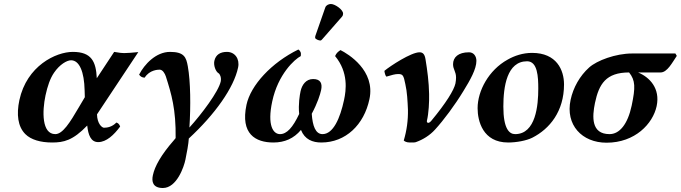

<svg xmlns="http://www.w3.org/2000/svg" viewBox="-20 -704 3411 962"><path d="M345 -444C260 -444 114 -374 77 -202C62 -131 69 -70 107 -32C135 -4 183 10 241 10C299 10 345 0 417 -75C422 -28 435 8 472 8C513 8 551 -28 582 -70C578 -82 571 -88 563 -90C542 -68 517 -64 501 -64C491 -64 467 -84 466 -131L673 -443C646 -440 615 -438 602 -438C591 -438 580 -439 552 -444L465 -312C461 -395 439 -444 345 -444ZM405 -217 376 -168C330 -89 294 -32 257 -32C189 -32 191 -146 208 -226C218 -272 231 -311 251 -340C279 -381 315 -402 336 -402C378 -402 402 -344 404 -251Z M1173 -366C1182 -409 1157 -444 1117 -444C1085 -444 1061 -431 1054 -399C1049 -376 1061 -345 1075 -337C1081 -334 1090 -317 1086 -296C1075 -245 990 -132 929 -65C936 -171 935 -295 921 -372C913 -417 903 -444 832 -444C761 -444 703 -381 677 -330C684 -320 693 -315 705 -315C729 -354 772 -355 780 -355C795 -355 806 -336 811 -321C839 -233 862 -156 860 -12L851 -1C787 72 755 130 746 174C739 205 745 238 796 238C866 238 902 131 909 96C915 69 925 14 926 -10C1058 -132 1152 -265 1173 -366Z M1831 -207C1862 -351 1724 -434 1686 -453C1675 -446 1665 -438 1659 -423C1727 -341 1714 -251 1704 -204C1684 -110 1649 -32 1596 -32C1561 -32 1546 -73 1542 -134C1571 -188 1584 -230 1589 -253C1596 -286 1586 -308 1549 -308C1513 -308 1493 -279 1486 -247C1482 -229 1474 -181 1479 -133C1447 -65 1417 -32 1383 -32C1349 -32 1318 -75 1344 -196C1373 -332 1456 -407 1487 -423C1490 -440 1485 -449 1475 -456C1340 -390 1236 -277 1215 -179C1184 -33 1260 10 1350 10C1406 10 1452 -10 1488 -53C1507 -5 1546 10 1590 10C1712 10 1804 -79 1831 -207ZM1638 -684C1627 -684 1614 -678 1610 -667L1560 -524C1559 -521 1559 -516 1559 -515C1559 -508 1577 -501 1585 -501C1589 -501 1593 -505 1596 -509L1694 -621C1698 -626 1699 -631 1699 -636C1699 -656 1658 -684 1638 -684Z M2011 -282C2020 -243 2022 -198 2024 -154C2025 -101 2018 -50 2003 0C2007 4 2016 10 2034 10C2052 10 2059 10 2064 8C2098 -4 2133 -25 2160 -55C2203 -102 2259 -177 2302 -248C2336 -303 2367 -358 2367 -399C2367 -423 2353 -442 2330 -442C2276 -442 2250 -417 2250 -382C2250 -356 2265 -346 2265 -315C2265 -307 2264 -297 2262 -286C2255 -253 2215 -188 2142 -100C2126 -80 2117 -90 2119 -99C2128 -136 2131 -194 2130 -233C2129 -293 2121 -352 2112 -407C2108 -432 2099 -442 2082 -442C2040 -442 1936 -374 1906 -349C1907 -339 1911 -324 1916 -320C1942 -328 1960 -333 1974 -333C1998 -333 2002 -328 2011 -282Z M2373 -162C2373 -98 2399 10 2526 10C2567 10 2617 1 2647 -14C2734 -58 2806 -146 2806 -281C2806 -353 2769 -439 2646 -439C2600 -439 2558 -425 2523 -405C2429 -353 2373 -249 2373 -162ZM2502 -170C2502 -270 2520 -397 2621 -397C2674 -397 2677 -318 2677 -260C2677 -177 2665 -32 2561 -32C2532 -32 2502 -58 2502 -170Z M3290 -341C3323 -341 3348 -390 3371 -424L3364 -436H3147C3065 -436 2971 -401 2932 -366C2885 -324 2852 -265 2839 -204C2812 -78 2896 11 3019 11C3162 11 3251 -84 3270 -172C3289 -261 3235 -317 3177 -341ZM3034 -32C2941 -32 2947 -120 2961 -188C2981 -283 3016 -341 3132 -341C3164 -301 3164 -266 3145 -175C3125 -81 3084 -32 3034 -32Z"/></svg>

Font: Libertinus Serif
Style: Bold Italic
Weight: 700
Italic angle: -12°
Designer: Philipp H. Poll, Khaled Hosny
Foundry: Caleb Maclennan
Version: Version 7.050;RELEASE